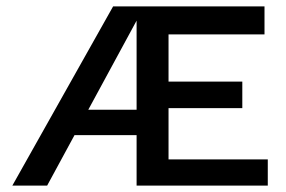

<svg xmlns="http://www.w3.org/2000/svg" viewBox="-20 -583 897 603"><path d="M409 0V-563H810.7V-475H509.3V-326.7H741V-243.3H509.3V-82.3H821V0ZM162.7 -158.7 163 -238.3H438.7L436 -158.7ZM18.7 0 335.3 -563H433.3L128 0Z"/></svg>

Font: Darker Grotesque Light
Style: Regular
Weight: 300
Designer: Gabriel Lam
Foundry: TypeRant
Version: Version 1.000;gftools[0.9.28]